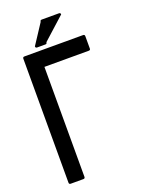

<svg xmlns="http://www.w3.org/2000/svg" viewBox="-170 -1018 812 1083"><g transform="rotate(-20 236.0 -477.0)"><path d="M60 -778H412Q422 -778 422 -768V-693Q422 -684 412 -684H146V-24Q146 -14 136 -14H60Q50 -14 50 -24V-768Q50 -778 60 -778ZM194 -801H145Q135 -801 135 -811L213 -930Q213 -940 223 -940H326Q336 -940 336 -930L204 -811Q204 -801 194 -801Z"/></g></svg>

Font: Kanalisirung
Style: Regular
Weight: 500
Designer: Peter Wiegel
Foundry: Peter Wiegel
Version: 1.000